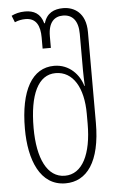

<svg xmlns="http://www.w3.org/2000/svg" viewBox="-55 -809 536 857"><g transform="rotate(-5 213.0 -380.0)"><path d="M204 10C299 10 362 -72 362 -248V-654C362 -741 309 -770 261 -770C220 -770 187 -755 174 -710H171C159 -755 129 -770 90 -770C65 -770 45 -764 29 -756L41 -726C57 -733 73 -736 89 -736C138 -736 154 -699 154 -648V-598H191V-650C191 -714 220 -737 257 -737C298 -737 325 -710 325 -649V-485C325 -464 326 -442 327 -416H325C311 -466 267 -517 198 -517C100 -517 44 -421 44 -248C44 -109 90 10 204 10ZM204 -24C125 -24 83 -112 83 -248C83 -399 124 -484 202 -484C280 -484 325 -408 325 -291V-247C325 -110 282 -24 204 -24Z"/></g></svg>

Font: Noto Sans Georgian ExtraCondensed ExtraLight
Style: Regular
Weight: 200
Width: 2
Designer: Monotype Design Team, Akaki Razmadze
Foundry: Google LLC
Version: Version 2.005